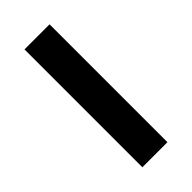

<svg xmlns="http://www.w3.org/2000/svg" viewBox="-224 -758 812 812"><g transform="rotate(-45 181.5 -352.5)"><path d="M107 0V-705H257V0Z"/></g></svg>

Font: Nunito Sans 7pt Expanded
Style: Bold
Weight: 700
Width: 7
Designer: Vernon Adams
Foundry: Vernon Adams
Version: Version 3.101;gftools[0.9.27]